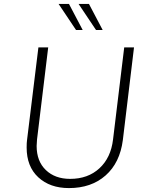

<svg xmlns="http://www.w3.org/2000/svg" viewBox="-20 -952 757 980"><path d="M169 -240Q167 -216 167 -207Q167 -129 214 -84Q261 -39 338 -39Q429 -39 487.5 -93Q546 -147 557 -240L614 -710H664L607 -237Q592 -121 519 -56.5Q446 8 332 8Q235 8 175.5 -47Q116 -102 116 -199Q116 -224 118 -237L176 -710H226ZM402 -799H368L279 -932H332ZM504 -799H470L381 -932H434Z"/></svg>

Font: Josefin Sans Light
Style: Italic
Weight: 300
Italic angle: -7°
Designer: Santiago Orozco
Foundry: Typemade
Version: Version 2.000